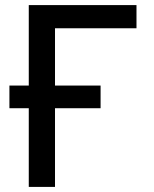

<svg xmlns="http://www.w3.org/2000/svg" viewBox="-20 -734 603 754"><path d="M93 0H196V-309H375V-398H196V-623H516V-714H93V-398H17V-309H93Z"/></svg>

Font: Noto Sans Mono SemiCondensed Medium
Style: Regular
Weight: 500
Width: 4
Designer: Monotype Design Team
Foundry: Monotype Imaging Inc.
Version: Version 2.014